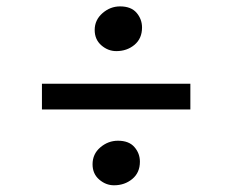

<svg xmlns="http://www.w3.org/2000/svg" viewBox="-20 -612 709 586"><path d="M335 -456Q309.5 -456 289.2 -473.8Q269 -491.5 269 -520.5Q269 -551 292.8 -571.8Q316.5 -592.5 346.5 -592.5Q380 -592.5 396.8 -573Q413.5 -553.5 413.5 -528Q413.5 -494.5 390.5 -475.2Q367.5 -456 335 -456ZM561 -356.5V-278H108V-356.5ZM262.5 -110.5Q262.5 -142 286.2 -162.2Q310 -182.5 340 -182.5Q373.5 -182.5 390.2 -163.2Q407 -144 407 -118.5Q407 -85 383.8 -65.8Q360.5 -46.5 328 -46.5Q303 -46.5 282.8 -64Q262.5 -81.5 262.5 -110.5Z"/></svg>

Font: Merriweather 28pt SemiBold
Style: Regular
Weight: 600
Version: Version 2.100